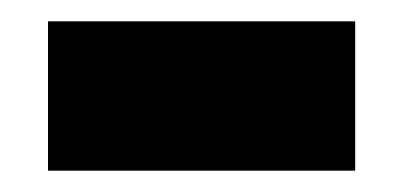

<svg xmlns="http://www.w3.org/2000/svg" viewBox="-20 -382 378 180"><path d="M313 -222H25V-362H313Z"/></svg>

Font: Wix Madefor Display ExtraBold
Style: Regular
Weight: 800
Designer: Dalton Maag Ltd
Foundry: Dalton Maag Ltd
Version: Version 3.100